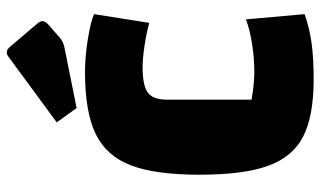

<svg xmlns="http://www.w3.org/2000/svg" viewBox="-204 -700 919 550"><g transform="rotate(-90 255.0 -424.5)"><path d="M30 0ZM304 15Q198 15 139.5 -15Q81 -45 55.5 -115.5Q30 -186 30 -312Q30 -439 57 -509Q84 -579 147 -609.5Q210 -640 324 -640Q367 -640 417.5 -632Q468 -624 490 -614L465 -456Q436 -464 399.5 -469.5Q363 -475 339 -475Q285 -475 265 -460Q245 -445 245 -405V-163Q290 -155 324 -155Q365 -155 405.5 -161.5Q446 -168 475 -179L490 -11Q451 3 407.5 9Q364 15 304 15ZM180 -721 369 -860Q374 -864 380 -864Q385 -864 388.5 -862Q392 -860 398 -853L461 -779Q470 -769 470 -762Q470 -754 459 -744L421 -711Q410 -702 395 -699L221 -664Z"/></g></svg>

Font: Changa Black
Style: Regular
Weight: 900
Designer: Eduardo Rodriguez Tunni
Foundry: Eduardo Rodriguez Tunni
Version: Version 2.001; ttfautohint (v1.5.10-5e6f)